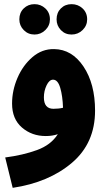

<svg xmlns="http://www.w3.org/2000/svg" viewBox="-20 -673 522 923"><path d="M324 -507Q355 -507 377 -528.5Q399 -550 399 -580Q399 -612 377 -632.5Q355 -653 324 -653Q293 -653 272.5 -632.5Q252 -612 252 -580Q252 -550 272.5 -528.5Q293 -507 324 -507ZM146 -507Q176 -507 198 -528.5Q220 -550 220 -580Q220 -612 198 -632.5Q176 -653 146 -653Q115 -653 94 -632.5Q73 -612 73 -580Q73 -550 94 -528.5Q115 -507 146 -507ZM41 230Q215 204 326 109.5Q437 15 437 -141Q437 -270 381.5 -353Q326 -436 240 -437Q182 -438 136 -398.5Q90 -359 64 -298.5Q38 -238 38 -175Q38 -101 85.5 -60Q133 -19 200 -19Q232 -19 258 -28Q225 24 157.5 48.5Q90 73 5 84ZM237 -150Q191 -150 191 -205Q191 -236 204 -263Q217 -290 235 -290Q258 -290 269.5 -251Q281 -212 283 -155Q263 -150 237 -150Z"/></svg>

Font: Noto Sans Arabic Condensed Black
Style: Regular
Weight: 900
Width: 3
Designer: Nadine Chahine
Foundry: Monotype Imaging Inc.
Version: 1.001